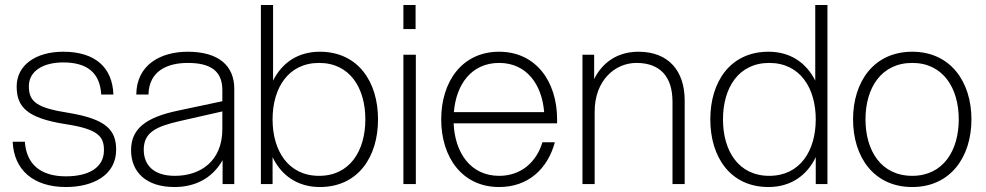

<svg xmlns="http://www.w3.org/2000/svg" viewBox="-20 -740 3966 772"><path d="M245 12C352 12 447 -34 447 -138C447 -217 407 -261 257 -286C129 -306 96 -330 96 -393C96 -456 156 -489 234 -489C331 -489 382 -447 387 -360H436C432 -467 365 -532 234 -532C125 -532 47 -479 47 -392C47 -309 90 -265 243 -241C374 -221 398 -192 398 -136C398 -63 332 -31 245 -31C144 -31 86 -79 80 -170H31C36 -56 115 12 245 12Z M875 0H922V-383C922 -475 860 -532 735 -532C625 -532 529 -479 528 -360H577C579 -456 655 -487 735 -487C826 -487 874 -455 874 -378V-333L695 -295C567 -268 507 -223 507 -136C507 -48 568 12 681 12C761 12 832 -20 875 -96ZM558 -138C558 -207 606 -231 702 -253L874 -292V-221C874 -92 786 -33 683 -33C597 -33 558 -77 558 -138Z M1029 0H1076V-108C1111 -35 1176 12 1266 12C1419 12 1500 -108 1500 -260C1500 -412 1419 -532 1266 -532C1177 -532 1114 -487 1078 -416V-720H1029ZM1076 -260C1076 -386 1139 -487 1263 -487C1387 -487 1449 -386 1449 -260C1449 -134 1387 -33 1263 -33C1139 -33 1076 -134 1076 -260Z M1602 0H1652V-520H1602ZM1602 -623H1651V-720H1602Z M1987 12C2104 12 2182 -61 2211 -168H2161C2137 -88 2075 -33 1987 -33C1872 -33 1809 -126 1804 -244H2220V-260C2220 -412 2135 -532 1987 -532C1838 -532 1754 -412 1754 -260C1754 -108 1838 12 1987 12ZM1805 -289C1814 -401 1876 -487 1987 -487C2097 -487 2159 -401 2168 -289Z M2684 -331V0H2733V-336C2733 -453 2670 -532 2547 -532C2459 -532 2400 -485 2369 -422V-520H2322V0H2371V-291C2371 -417 2453 -487 2539 -487C2633 -487 2684 -433 2684 -331Z M3307 0V-720H3258V-416C3222 -487 3159 -532 3070 -532C2917 -532 2836 -412 2836 -260C2836 -108 2917 12 3070 12C3160 12 3225 -35 3260 -108V0ZM2887 -260C2887 -386 2949 -487 3073 -487C3197 -487 3260 -386 3260 -260C3260 -134 3197 -33 3073 -33C2949 -33 2887 -134 2887 -260Z M3648 12C3801 12 3886 -108 3886 -260C3886 -412 3801 -532 3648 -532C3494 -532 3410 -412 3410 -260C3410 -108 3494 12 3648 12ZM3460 -260C3460 -386 3523 -487 3648 -487C3772 -487 3835 -386 3835 -260C3835 -134 3772 -33 3648 -33C3523 -33 3460 -134 3460 -260Z"/></svg>

Font: Aspekta 200
Style: Regular
Weight: 200
Designer: Ivo Dolenc
Version: Version 2.000